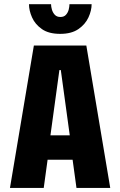

<svg xmlns="http://www.w3.org/2000/svg" viewBox="-20 -924 590 944"><path d="M522 0H356L337 -138.5H214L195 0H29L146.5 -700H404.5ZM272 -579.5 228 -258.5H323L279 -579.5ZM276 -757.5Q219.5 -757.5 186 -781Q152.5 -804.5 137.5 -838.5Q122.5 -872.5 122.5 -903.5H231Q231 -891.5 235.2 -876.8Q239.5 -862 249.5 -851.2Q259.5 -840.5 277 -840.5Q294.5 -840.5 304.2 -851.2Q314 -862 317.8 -876.8Q321.5 -891.5 321.5 -903.5H430.5Q430.5 -872.5 415 -838.5Q399.5 -804.5 365.5 -781Q331.5 -757.5 276 -757.5Z"/></svg>

Font: Trispace SemiCondensed
Style: Bold
Weight: 700
Width: 4
Designer: Tyler Finck
Foundry: Etcetera Type Company
Version: Version 1.210; ttfautohint (v1.8.3)